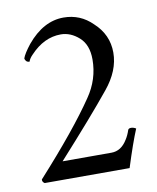

<svg xmlns="http://www.w3.org/2000/svg" viewBox="-65 -536 506 619"><g transform="rotate(-10 188.0 -226.5)"><path d="M353 -91Q335 -48 310 31Q310 31 32 31Q24 26 25 18Q152 -122 215 -215Q253 -270 253 -335Q253 -383 225.5 -407.5Q198 -432 166 -432Q111 -432 66 -384Q55 -373 52 -363Q44 -363 40.5 -368Q37 -373 37 -376Q42 -391 64 -419Q118 -484 184 -484Q239 -484 278 -445Q323 -404 323 -345Q323 -286 276 -229Q215 -154 101 -28H261Q293 -28 313 -61Q321 -73 327 -91Q329 -96 337 -96Q345 -96 353 -91Z"/></g></svg>

Font: AMoshref-Naskh
Style: Naskh
Weight: 500
Version: Version 0.001